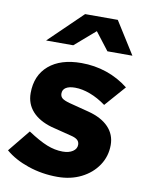

<svg xmlns="http://www.w3.org/2000/svg" viewBox="-94 -812 685 885"><g transform="rotate(10 248.0 -369.5)"><path d="M236 11Q164 11 99 -11Q34 -33 -9 -70L75 -173Q128 -138 165.5 -123Q203 -108 240 -108Q269 -108 287 -120Q305 -132 305 -151Q305 -165 295.5 -173.5Q286 -182 265 -187L170 -211Q111 -228 79.5 -263Q48 -298 48 -348Q48 -431 103 -478Q158 -525 255 -525Q317 -525 373 -506Q429 -487 476 -450L391 -353Q354 -380 316.5 -394Q279 -408 246 -408Q218 -408 203 -398.5Q188 -389 188 -371Q188 -357 197.5 -349Q207 -341 232 -334L325 -310Q387 -294 420 -259.5Q453 -225 453 -176Q453 -123 424.5 -80.5Q396 -38 347 -13.5Q298 11 236 11ZM76 -599 232 -750H385L480 -599H363L299 -682L203 -599Z"/></g></svg>

Font: Red Hat Text
Style: Italic
Weight: 300
Italic angle: -12°
Designer: Pentagram, MCKL
Foundry: Pentagram, MCKL
Version: Version 1.023